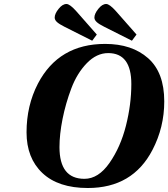

<svg xmlns="http://www.w3.org/2000/svg" viewBox="-20 -927 843 962"><path d="M113 -264Q113 -398 170 -508Q274 -707 507 -707Q641 -707 722 -635.5Q803 -564 803 -419Q803 -289 744 -176Q645 15 420 15Q272 15 192.5 -60Q113 -135 113 -264ZM278 -190Q278 -31 403 -31Q473 -31 528.5 -110.5Q584 -190 611 -297Q638 -404 638 -506Q638 -661 522 -661Q464 -661 415 -610.5Q366 -560 337.5 -484.5Q309 -409 293.5 -331.5Q278 -254 278 -190ZM254 -839Q254 -858 273.5 -882.5Q293 -907 313 -907Q330 -907 362 -871L465 -754L442 -723L303 -793Q277 -806 265.5 -816.5Q254 -827 254 -839ZM453 -839Q453 -858 472.5 -882.5Q492 -907 512 -907Q529 -907 561 -871L664 -754L641 -723L502 -793Q476 -806 464.5 -816.5Q453 -827 453 -839Z"/></svg>

Font: Heuristica
Style: Bold Italic
Weight: 700
Italic angle: -13°
Version: Version 1.0.2